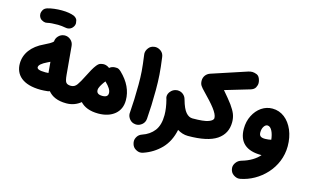

<svg xmlns="http://www.w3.org/2000/svg" viewBox="-119 -1102 2866 1771"><g transform="rotate(15 1313.5 -216.5)"><path d="M28.8 -182.1C28.8 -77.6 102.1 2 277.8 2C293 2 320.3 0.5 341.8 -2C349.1 -2.9 356 -4.9 362.3 -7.8C397.5 35.2 452.6 61.5 536.6 61.5H537.1C560.1 61.5 580.1 53.2 596.2 37.1C612.3 20.5 620.1 1 620.1 -22C620.1 -44.9 612.3 -64.9 596.2 -81.1C580.1 -97.2 560.1 -105.5 537.1 -105.5H536.6C514.6 -105.5 499.5 -110.8 490.7 -121.1C481.9 -131.3 476.1 -154.3 472.7 -190.9L448.2 -463.4C445.8 -486.3 436.5 -504.9 419.9 -519C403.3 -533.2 385.3 -540 366.2 -540C363.3 -540 360.4 -540 357.4 -539.6C336.4 -537.6 318.4 -528.8 304.2 -513.7C289.6 -498.5 281.7 -480.5 280.8 -460C274.4 -452.6 263.7 -444.8 248 -435.5C231.9 -426.3 216.3 -418 200.2 -410.6C86.9 -358.4 28.8 -276.4 28.8 -182.1ZM95.2 -657.2C100.6 -640.1 109.9 -627.4 123.5 -620.1C136.7 -612.3 149.4 -608.4 160.6 -608.4C166 -608.4 171.9 -609.4 177.7 -610.8C198.7 -616.2 233.4 -618.7 276.9 -618.7C299.8 -618.7 328.6 -615.2 347.7 -611.3C353.5 -609.9 359.4 -609.4 364.7 -609.4C380.9 -609.4 402.8 -612.8 420.9 -638.7C429.2 -649.9 433.1 -662.6 433.1 -675.8C433.1 -681.2 431.6 -689.9 428.7 -702.6C425.3 -715.3 415 -726.6 397 -736.8C369.1 -748.5 327.6 -756.3 276.9 -756.3C229.5 -756.3 178.2 -750.5 141.1 -739.3C123 -733.4 110.8 -724.1 103.5 -710.9C96.2 -697.8 92.8 -686 92.8 -675.3C92.8 -669.4 93.8 -663.6 95.2 -657.2ZM196.8 -192.9C196.8 -212.9 221.7 -234.4 271.5 -258.3C280.3 -262.7 289.1 -266.6 297.4 -271L306.6 -166.5C295.4 -165.5 285.6 -165 277.8 -165C215.3 -165 196.8 -176.8 196.8 -192.9Z M453.6 -22C453.6 1 461.9 20.5 478 37.1C494.6 53.2 514.2 61.5 537.1 61.5C593.3 61.5 638.2 42 673.3 13.2C709 52.7 766.6 76.2 845.2 76.2C911.1 76.2 963.4 59.6 1002.9 26.9C1042 -5.9 1061.5 -50.8 1061.5 -107.4C1061.5 -196.8 1022.9 -278.3 945.8 -352.5C930.2 -367.2 917 -374.5 905.8 -375C894.5 -375.5 888.7 -375.5 887.7 -375.5C867.2 -375.5 849.6 -369.1 834.5 -356L833 -356.9C823.7 -364.3 813.5 -369.6 802.2 -373C794.4 -375.5 786.6 -376.5 778.3 -376.5C771 -376.5 761.7 -375 750 -372.1C738.3 -369.1 727.5 -361.3 717.3 -348.6C716.3 -348.1 715.3 -347.2 714.8 -346.2C690.9 -316.4 669.4 -274.9 646.5 -229.5C626 -188 608.4 -157.2 593.8 -136.7C579.1 -115.7 560.1 -105.5 537.1 -105.5C514.2 -105.5 494.6 -97.2 478 -81.1C461.9 -64.9 453.6 -44.9 453.6 -22ZM784.7 -132.3C784.7 -143.6 788.6 -156.7 796.9 -171.9C800.8 -178.7 805.2 -186 810.1 -193.8C816.4 -204.1 824.7 -215.3 834.5 -227.5C876 -188 894 -158.2 894 -130.9C894 -104 876.5 -90.8 840.8 -90.8C803.2 -90.8 784.7 -104.5 784.7 -132.3Z M1115.7 -558.1C1133.8 -425.8 1137.2 -375 1137.2 -277.3C1137.2 -185.1 1133.3 -87.9 1127 -7.3C1126.5 -4.9 1126.5 -2 1126.5 0.5C1126.5 20 1133.8 38.1 1147.9 55.2C1162.1 71.8 1180.2 81.1 1203.1 83C1205.6 83.5 1208.5 83.5 1210.9 83.5C1231 83.5 1249 76.2 1266.1 62C1282.7 47.9 1292 29.3 1293.9 6.3C1300.3 -73.7 1304.2 -172.4 1304.2 -268.6C1304.2 -379.9 1299.8 -446.8 1281.7 -580.6C1278.8 -603.5 1269 -621.1 1252 -634.3C1234.9 -647 1217.3 -653.3 1199.2 -653.3C1195.3 -653.3 1191.4 -652.8 1187.5 -652.3C1164.6 -649.4 1147 -639.6 1134.3 -622.6C1121.1 -605.5 1114.7 -587.9 1114.7 -569.8C1114.7 -565.9 1115.2 -562 1115.7 -558.1Z M1418.9 -217.3C1419.4 -215.8 1419.9 -214.8 1420.4 -213.4C1434.6 -159.2 1441.4 -110.8 1441.4 -68.4C1441.4 -4.9 1427.7 44.9 1400.4 81.1C1373 116.7 1335.4 143.1 1287.1 159.2C1268.6 165.5 1254.4 176.3 1244.6 191.4C1234.9 206.5 1230 221.2 1230 235.4C1230 244.1 1231.4 253.4 1234.4 263.7C1240.2 283.7 1251.5 298.3 1267.6 308.1C1283.7 317.9 1298.3 322.8 1312 322.8C1321.3 322.8 1331.1 321.3 1340.8 317.9C1404.8 296.4 1460 261.7 1506.3 214.4C1552.2 166.5 1582.5 105.5 1597.7 31.2C1628.9 50.3 1662.6 61.5 1697.8 61.5H1698.2C1721.2 61.5 1741.2 53.2 1757.3 37.1C1773.4 20.5 1781.2 1 1781.2 -22C1781.2 -44.9 1773.4 -64.9 1757.3 -81.1C1741.2 -97.2 1721.2 -105.5 1698.2 -105.5H1697.8C1674.8 -105.5 1653.8 -116.2 1634.8 -138.2C1615.7 -159.7 1598.1 -198.2 1582.5 -254.4L1581.5 -257.3C1577.6 -273.4 1568.8 -287.6 1555.2 -299.8C1541 -312 1524.4 -318.8 1505.4 -319.8C1503.4 -320.3 1501.5 -320.3 1499.5 -320.3C1493.2 -320.3 1487.3 -319.3 1481.4 -317.9C1466.3 -314.5 1453.1 -307.1 1441.9 -296.9C1418.9 -275.4 1414.6 -253.4 1414.6 -240.2C1414.6 -232.4 1416 -224.6 1418.9 -217.3Z M1614.3 -22C1614.3 1 1622.6 20.5 1639.2 37.1C1655.8 53.2 1675.3 61.5 1698.2 61.5C1822.8 61.5 1914.6 42 1973.1 2.9C2031.7 -36.6 2061 -92.8 2061 -166C2061 -193.4 2056.6 -218.8 2047.4 -242.7C2038.1 -266.1 2022.9 -292.5 2001.5 -322.3C1979.5 -351.6 1949.7 -388.7 1911.1 -433.1L2146 -502.9C2168 -509.3 2183.1 -520 2191.4 -534.7C2199.2 -549.3 2203.1 -563.5 2203.1 -576.7C2203.1 -585.9 2201.7 -595.7 2198.7 -606C2191.9 -630.4 2180.7 -646 2164.6 -652.8C2148.4 -659.2 2133.8 -662.6 2121.6 -662.6C2109.4 -662.6 2096.7 -660.6 2083 -656.2L1751.5 -546.9C1712.4 -534.7 1689.5 -502 1689.5 -465.3C1689.5 -445.3 1693.8 -429.2 1702.1 -417C1710.4 -404.8 1723.1 -389.6 1740.2 -372.6C1833.5 -276.9 1893.1 -208.5 1893.1 -161.6C1893.1 -145.5 1878.4 -132.3 1849.1 -121.6C1819.8 -110.8 1769.5 -105.5 1698.2 -105.5C1675.3 -105.5 1655.8 -97.2 1639.2 -81.1C1622.6 -64.9 1614.3 -44.9 1614.3 -22Z M2388.7 -384.3C2351.1 -384.3 2316.4 -373.5 2284.7 -352.1C2252.9 -330.1 2228 -300.8 2209 -263.2C2189.9 -225.6 2180.2 -183.6 2180.2 -136.7C2180.2 -7.3 2256.3 56.6 2395.5 56.6H2401.4C2365.7 98.1 2311 132.8 2237.3 153.8C2215.3 160.2 2198.7 171.4 2187 187.5C2174.8 203.6 2168.9 219.7 2168.9 235.8C2168.9 241.2 2169.4 246.1 2170.4 251.5C2174.8 273.9 2185.5 291 2202.6 302.7C2219.7 314.5 2236.3 320.3 2252.4 320.3C2257.8 320.3 2262.7 319.8 2268.1 318.8C2357.9 301.8 2443.4 253.9 2508.3 182.6C2572.8 111.3 2613.3 19 2613.3 -84.5C2613.3 -141.1 2603.5 -191.9 2584.5 -237.3C2545.9 -327.6 2476.6 -384.3 2388.7 -384.3ZM2335.9 -143.6C2335.9 -166 2340.8 -184.6 2350.6 -199.7C2360.4 -214.8 2371.6 -222.2 2384.8 -222.2C2421.9 -222.2 2445.3 -162.6 2451.2 -103.5C2435.1 -100.1 2415.5 -96.7 2394 -96.7C2355 -96.7 2335.9 -107.9 2335.9 -143.6Z"/></g></svg>

Font: Mikhak Black
Style: Regular
Weight: 900
Designer: Amin Abedi
Version: Version 3.2